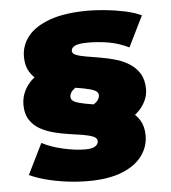

<svg xmlns="http://www.w3.org/2000/svg" viewBox="-52 -761 730 821"><g transform="rotate(-5 313.0 -350.0)"><path d="M436 -213 325 -303Q347 -310 359 -322.5Q371 -335 371 -349Q371 -363 354 -370.5Q337 -378 310 -383Q283 -388 251 -393.5Q219 -399 186 -407.5Q153 -416 126 -432Q99 -448 82.5 -474.5Q66 -501 66 -540Q66 -589 97 -628Q128 -667 192.5 -690Q257 -713 357 -713Q387 -713 429 -709Q471 -705 513 -696Q555 -687 584 -673L519 -541Q476 -562 432.5 -569.5Q389 -577 347 -577Q302 -577 287 -568.5Q272 -560 272 -547Q272 -536 288 -529.5Q304 -523 331 -518.5Q358 -514 390.5 -508.5Q423 -503 455 -494Q487 -485 514 -468Q541 -451 557.5 -424.5Q574 -398 574 -357Q574 -313 540.5 -273.5Q507 -234 436 -213ZM294 13Q249 13 202 7Q155 1 113.5 -10Q72 -21 43 -35L108 -167Q148 -146 200 -134.5Q252 -123 292 -123Q323 -123 336 -132Q349 -141 349 -153Q349 -167 332.5 -174Q316 -181 289.5 -185.5Q263 -190 230 -194.5Q197 -199 164.5 -207.5Q132 -216 105.5 -231Q79 -246 62.5 -271.5Q46 -297 46 -335Q46 -386 80 -426.5Q114 -467 183 -488L295 -398Q273 -392 261 -379Q249 -366 249 -352Q249 -338 265.5 -330.5Q282 -323 309 -318Q336 -313 369 -307.5Q402 -302 434.5 -293Q467 -284 494.5 -268.5Q522 -253 538.5 -226Q555 -199 555 -160Q555 -112 526 -72.5Q497 -33 439 -10Q381 13 294 13Z"/></g></svg>

Font: Afrihost Sans Black
Style: Regular
Weight: 900
Foundry: https://www.afrihost.com
Version: Version 1.000